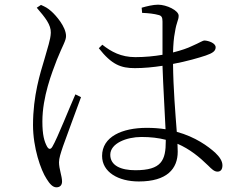

<svg xmlns="http://www.w3.org/2000/svg" viewBox="-20 -767 1040 820"><path d="M137 -734C174 -691 198 -661 197 -627C196 -597 183 -563 170 -515C152 -455 121 -359 121 -233C121 -136 154 -41 179 -3C192 18 205 33 221 33C237 33 245 23 245 8C245 -15 232 -45 232 -74C232 -91 239 -112 249 -142C262 -179 307 -300 326 -352L302 -364C279 -313 224 -174 204 -141C196 -127 188 -129 181 -141C169 -163 161 -191 161 -248C161 -354 202 -457 223 -512C248 -574 262 -593 262 -613C262 -653 218 -702 200 -718C183 -733 175 -737 155 -746ZM688 -170V-165C688 -82 670 -40 558 -40C496 -40 451 -60 451 -106C451 -155 521 -182 584 -182C623 -182 657 -178 688 -170ZM587 -712C615 -711 639 -708 657 -703C670 -700 674 -693 674 -675V-533C639 -527 599 -523 558 -523C497 -523 455 -546 417 -576L402 -561C457 -491 496 -476 556 -476C594 -476 635 -480 674 -486C677 -395 684 -286 687 -215C662 -219 636 -221 607 -221C501 -221 416 -183 416 -101C416 -32 485 8 573 8C694 8 739 -47 739 -119L738 -153C791 -130 831 -97 869 -60C884 -45 895 -34 909 -34C923 -34 930 -44 930 -61C930 -79 918 -97 899 -115C869 -142 815 -182 735 -204C729 -283 720 -390 719 -494C778 -505 829 -520 859 -530C888 -540 901 -549 901 -565C901 -583 871 -593 854 -594C845 -594 834 -585 799 -570C783 -562 755 -552 719 -543C720 -576 722 -605 727 -629C734 -675 743 -680 743 -700C743 -722 692 -747 655 -747C634 -747 605 -740 585 -734Z"/></svg>

Font: Noto Serif CJK HK Light
Style: Regular
Weight: 300
Designer: Ryoko NISHIZUKA 西塚涼子 (kana & ideographs); Frank Grießhammer (Latin, Greek & Cyrillic); Wenlong ZHANG 张文龙 (bopomofo); San
Foundry: Adobe
Version: Version 2.001;hotconv 1.1.0;makeotfexe 2.6.0